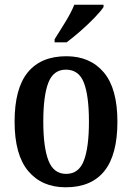

<svg xmlns="http://www.w3.org/2000/svg" viewBox="-20 -786 562 816"><path d="M259 10Q158 10 100 -59Q42 -128 42 -269Q42 -410 98 -478.5Q154 -547 262 -547Q363 -547 421 -478.5Q479 -410 479 -269Q479 -128 423.5 -59Q368 10 259 10ZM261 -47Q315 -47 336.5 -103.5Q358 -160 358 -269Q358 -379 336.5 -434.5Q315 -490 260 -490Q207 -490 185.5 -434.5Q164 -379 164 -269Q164 -160 186 -103.5Q208 -47 261 -47ZM212 -619Q233 -652 257.5 -692Q282 -732 296 -766H420V-756Q409 -739 382 -711Q355 -683 322.5 -654.5Q290 -626 263 -606H212Z"/></svg>

Font: Noto Serif Condensed SemiBold
Style: Regular
Weight: 600
Width: 3
Designer: Monotype Design Team
Foundry: Monotype Imaging Inc.
Version: Version 2.013